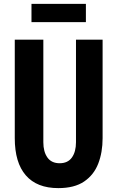

<svg xmlns="http://www.w3.org/2000/svg" viewBox="-20 -954 604 988"><path d="M280 14Q170 14 113 -51.5Q56 -117 56 -243V-750H203V-222Q203 -173 224 -143.5Q245 -114 287 -114Q329 -114 350 -143.5Q371 -173 371 -222V-750H508V-243Q508 -170 485.5 -112Q463 -54 413 -20Q363 14 280 14ZM142 -840V-934H422V-840Z"/></svg>

Font: Freeman
Style: Regular
Weight: 400
Designer: Vernon Adams, Aoife Mooney, Rodrigo Fuenzalida
Foundry: Rodrigo Fuenzalida
Version: Version 1.000; ttfautohint (v1.8.4.7-5d5b)